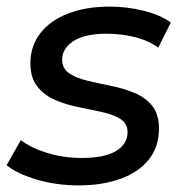

<svg xmlns="http://www.w3.org/2000/svg" viewBox="-32 -555 553 581"><path d="M206 6Q139 6 79.5 -11.5Q20 -29 -12 -55L31 -131Q62 -107 111.5 -92Q161 -77 215 -77Q284 -77 319 -98Q354 -119 354 -155Q354 -181 333 -194.5Q312 -208 278.5 -215.5Q245 -223 207 -230.5Q169 -238 136 -252Q103 -266 81.5 -292.5Q60 -319 60 -363Q60 -416 90 -454.5Q120 -493 174 -514Q228 -535 300 -535Q352 -535 402.5 -522.5Q453 -510 485 -487L447 -411Q414 -434 373 -443.5Q332 -453 291 -453Q224 -453 190 -430.5Q156 -408 156 -374Q156 -348 177 -333.5Q198 -319 231.5 -311Q265 -303 302.5 -295.5Q340 -288 373.5 -274.5Q407 -261 428 -235.5Q449 -210 449 -166Q449 -111 418.5 -72.5Q388 -34 333 -14Q278 6 206 6Z"/></svg>

Font: Montserrat Thin Medium
Style: Italic
Weight: 500
Italic angle: -11.3°
Version: Version 9.000